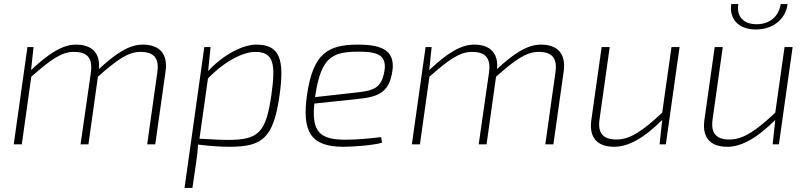

<svg xmlns="http://www.w3.org/2000/svg" viewBox="-20 -715 4008 951"><path d="M687 -494C619 -494 552 -449 470 -373C477 -450 438 -494 356 -494C288 -494 218 -447 134 -368L146 -482H116L48 0H88L135 -335C228 -417 284 -458 345 -458C413 -458 440 -428 430 -355L379 0H418L465 -335C558 -418 615 -458 675 -458C741 -458 770 -429 759 -355L709 0H749L800 -361C812 -446 773 -494 687 -494Z M1249 -494C1184 -494 1086 -445 1011 -363L1023 -482H992L894 216H933L951 94C956 59 959 35 961 1C1014 8 1068 12 1118 12C1281 12 1334 -33 1364 -238C1390 -419 1368 -494 1249 -494ZM1324 -243C1297 -59 1262 -22 1108 -22C1067 -22 1026 -25 968 -28L1010 -326C1091 -411 1184 -458 1244 -458C1336 -458 1346 -399 1324 -243Z M1754 -494C1603 -494 1531 -450 1501 -247C1474 -62 1520 12 1680 12C1735 12 1831 4 1872 -8L1868 -36C1823 -30 1748 -23 1691 -23C1568 -23 1522 -59 1537 -202L1754 -225C1858 -235 1902 -261 1920 -344C1946 -460 1880 -494 1754 -494ZM1881 -347C1865 -284 1836 -267 1755 -258L1541 -234C1541 -238 1541 -241 1542 -244C1571 -430 1623 -459 1756 -459C1844 -459 1905 -447 1881 -347Z M2659 -494C2591 -494 2524 -449 2442 -373C2449 -450 2410 -494 2328 -494C2260 -494 2190 -447 2106 -368L2118 -482H2088L2020 0H2060L2107 -335C2200 -417 2256 -458 2317 -458C2385 -458 2412 -428 2402 -355L2351 0H2390L2437 -335C2530 -418 2587 -458 2647 -458C2713 -458 2742 -429 2731 -355L2681 0H2721L2772 -361C2784 -446 2745 -494 2659 -494Z M3306 -482 3260 -157C3166 -69 3102 -24 3034 -24C2967 -24 2939 -55 2950 -127L3000 -482H2960L2909 -121C2897 -35 2936 12 3023 12C3094 12 3172 -33 3260 -121L3247 0H3278L3346 -482Z M3724 -569C3811 -569 3872 -622 3881 -695H3847C3837 -631 3790 -595 3728 -595C3664 -595 3627 -631 3637 -695H3602C3591 -622 3637 -569 3724 -569ZM3866 -482 3820 -157C3726 -69 3662 -24 3594 -24C3527 -24 3499 -55 3510 -127L3560 -482H3520L3469 -121C3457 -35 3496 12 3583 12C3654 12 3732 -33 3820 -121L3807 0H3838L3906 -482Z"/></svg>

Font: Exo 2 Extra Light
Style: Italic
Weight: 250
Italic angle: -8°
Designer: Natanael Gama
Version: Version 1.001;PS 001.001;hotconv 1.0.88;makeotf.lib2.5.64775